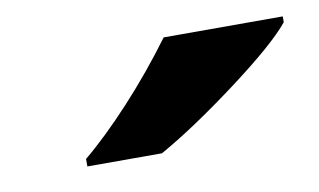

<svg xmlns="http://www.w3.org/2000/svg" viewBox="-34 -821 448 270"><g transform="rotate(-10 190.0 -686.0)"><path d="M210.4 -766.1H380.4V-757.8Q358.4 -730.5 293.5 -681.9Q228.5 -633.3 179.7 -606H73.2V-616.7Q104 -642.1 140.6 -681.6Q177.2 -721.2 210.4 -766.1Z"/></g></svg>

Font: Viking Open Sans
Style: Bold Italic
Weight: 700
Italic angle: -12°
Foundry: Ascender Corporation
Version: Version 2.000